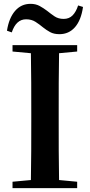

<svg xmlns="http://www.w3.org/2000/svg" viewBox="-20 -975 466 995"><path d="M16.1 -815.9Q26.4 -881.8 58.1 -918.5Q89.8 -955.1 138.2 -955.1Q165.5 -955.1 185.8 -943.8Q206.1 -932.6 224.1 -918.9Q242.7 -903.8 262.5 -890.4Q282.2 -877 310.1 -877Q338.4 -877 356.4 -895.5Q374.5 -914.1 384.8 -946.8L410.2 -939Q400.4 -870.6 368.7 -834.2Q336.9 -797.9 288.1 -797.9Q259.3 -797.9 239.7 -808.6Q220.2 -819.3 203.1 -833Q185.1 -848.1 164.3 -861.6Q143.6 -875 115.2 -875Q63.5 -875 41 -807.1ZM44.9 -708V-741.2H379.9V-708L286.1 -699.2Q284.7 -624 284.4 -547.6Q284.2 -471.2 284.2 -394V-347.2Q284.2 -270.5 284.4 -194.1Q284.7 -117.7 286.1 -42L379.9 -33.2V0H44.9V-33.2L140.1 -42Q141.6 -116.2 141.8 -192.4Q142.1 -268.6 142.1 -346.2V-394Q142.1 -470.7 141.8 -546.6Q141.6 -622.6 140.1 -699.2Z"/></svg>

Font: Source Han Serif TW
Style: Bold
Weight: 700
Designer: Ryoko NISHIZUKA Ë•øÂ°öÊ∂ºÂ≠ê (kana & ideographs); Frank Grie√ühammer (Latin, Greek & Cyrillic); Wenlong ZHANG Âº†ÊñáÈæô 
Foundry: Adobe
Version: Version 2.003;hotconv 1.1.1;makeotfexe 2.6.0